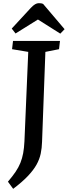

<svg xmlns="http://www.w3.org/2000/svg" viewBox="-20 -959 427 1210"><path d="M158 -632 56 -649 62 -701H358L352 -649L266 -632L245 -65Q244 -26 236.5 9.5Q229 45 210 79Q191 113 155.5 150.5Q120 188 63 231L30 186Q59 152 78 124Q97 96 108.5 67.5Q120 39 126 6.5Q132 -26 134 -68ZM387 -775 360 -747 219 -836 78 -748 54 -779 174 -909Q189 -925 201 -932Q213 -939 224 -939Q233 -939 239.5 -938Q246 -937 252 -934Z"/></svg>

Font: Literata Medium
Style: Italic
Weight: 500
Italic angle: -2°
Designer: Latin by Veronika Burian and Jose Scaglione. Greek by Irene Vlachou. Cyrillic by Vera Evstafieva
Foundry: TypeTogether
Version: Version 3.103;gftools[0.9.29]